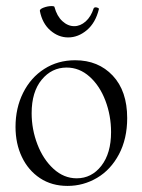

<svg xmlns="http://www.w3.org/2000/svg" viewBox="-20 -597 467 631"><path d="M31 -180Q31 -242 56 -292Q81 -342 125.5 -370.5Q170 -399 227 -399Q303 -399 350.5 -348.5Q398 -298 398 -209Q398 -141 371 -90Q344 -39 299 -12.5Q254 14 202 14Q150 14 111.5 -11.5Q73 -37 52 -81Q31 -125 31 -180ZM345 -163Q345 -217 326.5 -266Q308 -315 274.5 -345Q241 -375 199 -375Q150 -375 117 -335Q84 -295 84 -225Q84 -172 103 -122.5Q122 -73 156 -42Q190 -11 232 -11Q281 -11 313 -52Q345 -93 345 -163ZM111 -561Q110 -567 123.5 -572Q137 -577 149 -577Q159 -577 159 -574Q167 -544 185 -527.5Q203 -511 224 -511Q244 -511 261.5 -526.5Q279 -542 288 -570Q290 -573 294 -573Q298 -573 302 -571Q306 -569 305 -567Q294 -522 265.5 -498Q237 -474 204 -474Q172 -474 145.5 -497Q119 -520 111 -561Z"/></svg>

Font: Cormorant Upright
Style: Regular
Weight: 400
Designer: Christian Thalmann (Catharsis Fonts)
Foundry: Catharsis Fonts
Version: Version 3.302